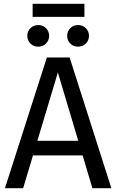

<svg xmlns="http://www.w3.org/2000/svg" viewBox="-20 -992 613 1012"><path d="M227 -689H347L567 0H467L285 -610L102 0H6ZM162 -250H407L430 -173H139ZM391 -860Q416 -860 432.5 -843.5Q449 -827 449 -803Q449 -779 432.5 -762.5Q416 -746 391 -746Q367 -746 350.5 -762.5Q334 -779 334 -803Q334 -827 350.5 -843.5Q367 -860 391 -860ZM182 -860Q206 -860 222.5 -843.5Q239 -827 239 -803Q239 -779 222.5 -762.5Q206 -746 182 -746Q157 -746 140.5 -762.5Q124 -779 124 -803Q124 -827 140.5 -843.5Q157 -860 182 -860ZM425 -972V-903H152V-972Z"/></svg>

Font: Fira Sans Variable
Style: Regular
Weight: 400
Designer: Carrois Corporate & Edenspiekermann AG
Foundry: Carrois Corporate GbR & Edenspiekermann AG
Version: Version 4.202